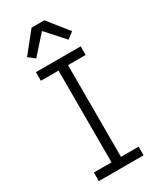

<svg xmlns="http://www.w3.org/2000/svg" viewBox="-240 -1048 931 1122"><g transform="rotate(-30 225.0 -486.5)"><path d="M74 0V-58H193V-677H74V-735H376V-677H257V-58H376V0ZM116 -804 73 -837 182 -973H268L377 -837L334 -804L225 -926Z"/></g></svg>

Font: Iosevka Etoile Light
Style: Regular
Weight: 300
Designer: Belleve Invis
Foundry: Belleve Invis
Version: Version 25.0.1; ttfautohint (v1.8.4)